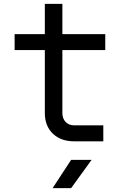

<svg xmlns="http://www.w3.org/2000/svg" viewBox="-20 -725 640 985"><path d="M360 0Q292 0 251 -39.5Q210 -79 210 -145V-468H55V-550H210V-705H300V-550H520V-468H300V-145Q300 -117 316.5 -99.5Q333 -82 360 -82H510V0ZM250 240 345 95H450L345 240Z"/></svg>

Font: NKDuy Mono
Style: Regular
Weight: 400
Monospace: yes
Designer: NKDuy
Foundry: NKDuy
Version: Version 2.251; ttfautohint (v1.8.4.7-5d5b)